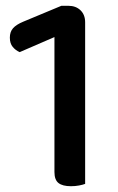

<svg xmlns="http://www.w3.org/2000/svg" viewBox="-20 -635 407 663"><path d="M274 0Q266 3 253 5.5Q240 8 225 8Q196 8 182 -3Q168 -14 168 -41V-507L48 -455Q34 -461 24 -473Q14 -485 14 -505Q14 -525 25 -537.5Q36 -550 60 -560L192 -615H216Q242 -615 258 -599.5Q274 -584 274 -558Z"/></svg>

Font: Baloo Chettan 2 Medium
Style: Regular
Weight: 500
Designer: Maithili Shingre, Unnati Kotecha and Ek Type
Foundry: Ek Type
Version: Version 1.640;hotconv 1.0.111;makeotfexe 2.5.65597; ttfautoh